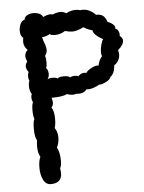

<svg xmlns="http://www.w3.org/2000/svg" viewBox="-52 -760 601 802"><g transform="rotate(-5 248.5 -359.0)"><path d="M469 -592Q482 -582 481 -571Q481 -553 457 -533Q460 -524 460 -515Q460 -501 453 -489Q446 -477 436 -472Q433 -436 415 -424Q412 -413 395 -404.5Q378 -396 364 -396Q357 -390 339 -384.5Q321 -379 312 -382Q300 -366 279 -366Q271 -366 268 -367Q262 -364 252 -364Q241 -364 228 -369Q212 -359 163 -359Q167 -345 167 -339Q167 -327 159 -318Q170 -304 170 -271Q170 -245 165 -232Q177 -216 177 -191Q177 -169 167 -149Q173 -141 176 -126Q179 -111 179 -95Q179 -71 173 -63Q175 -49 175 -42Q175 0 129 0Q108 0 97.5 -21.5Q87 -43 87 -72Q87 -101 95 -117Q85 -135 85 -161Q85 -172 87 -188Q78 -200 78 -237Q78 -268 84 -277Q79 -290 79 -314Q79 -337 84 -347Q79 -359 79 -367Q79 -375 82 -382Q73 -396 73 -416Q73 -430 77 -437Q73 -446 73 -456Q73 -467 77 -474Q67 -489 67 -498Q67 -508 75 -519Q69 -531 69 -541Q69 -557 81 -567Q65 -582 65 -603Q65 -607 67 -619Q55 -627 55 -649Q55 -665 62 -679Q69 -693 79 -693Q80 -705 91.5 -711.5Q103 -718 118 -718Q132 -718 143.5 -712.5Q155 -707 157 -698Q177 -707 188 -707Q194 -707 196 -705Q199 -706 210 -709.5Q221 -713 230 -713Q243 -713 256 -705Q262 -710 273 -713Q284 -716 296 -716Q307 -716 314 -713Q318 -714 325 -714Q340 -714 355 -706Q370 -698 378 -688Q396 -689 406.5 -681.5Q417 -674 424 -654Q435 -651 445.5 -642Q456 -633 453 -624Q462 -621 466.5 -611Q471 -601 469 -592ZM173 -442Q190 -442 195 -437Q202 -444 222 -444Q242 -444 248 -437Q255 -442 269 -442Q278 -442 283 -439Q294 -451 307 -451Q314 -451 318 -450Q320 -458 340 -468.5Q360 -479 371 -476Q371 -484 377 -497Q383 -510 389 -514Q385 -518 385 -530Q385 -544 389.5 -561.5Q394 -579 399 -584Q359 -606 358 -625Q342 -628 321 -641Q293 -627 274 -627Q263 -627 243 -632Q223 -619 200 -619Q186 -619 177 -625Q176 -622 163.5 -618Q151 -614 146 -615Q147 -605 153 -590Q160 -573 160 -560Q160 -547 151 -535Q155 -527 155 -508Q155 -492 151 -485Q160 -476 160 -459Q160 -448 153 -437Q159 -442 173 -442Z"/></g></svg>

Font: Pangolin
Style: Regular
Weight: 400
Designer: Kevin Burke
Foundry: Google, Inc.
Version: Version 1.101